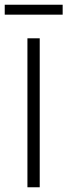

<svg xmlns="http://www.w3.org/2000/svg" viewBox="-36 -792 285 812"><path d="M132 -630V0H80V-630ZM229 -772V-730H-16V-772Z"/></svg>

Font: Mukta ExtraLight
Style: Regular
Weight: 275
Designer: Girish Dalvi and Yashodeep Gholap
Foundry: Ek Type
Version: Version 2.538;PS 1.002;hotconv 16.6.51;makeotf.lib2.5.65220;